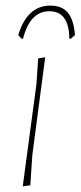

<svg xmlns="http://www.w3.org/2000/svg" viewBox="-20 -660 287 684"><path d="M57 -522 45 -535Q77 -640 159 -640Q201 -640 222 -614.5Q243 -589 247 -535L232 -522H227Q226 -620 156 -620Q87 -620 62 -522ZM141 -456 95 -106 88 0 61 4 110 -362 116 -452Z"/></svg>

Font: Alegreya Sans SC Thin
Style: Italic
Weight: 100
Italic angle: -7°
Designer: Juan Pablo del Peral
Foundry: Huerta Tipografica
Version: Version 2.007